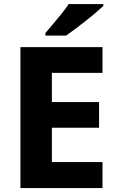

<svg xmlns="http://www.w3.org/2000/svg" viewBox="-20 -953 591 973"><path d="M499.4 0H83.5V-714H499.4V-583.8H242.9V-435.6H482V-305.7H242.9V-131.6H499.4ZM503.5 -922.5Q488.5 -908.5 464.7 -888.2Q441 -867.9 413.4 -846.4Q385.8 -824.9 360 -805.4Q334.1 -785.9 314.7 -772.5H210.2V-785.9Q226.6 -804.9 248.4 -830.6Q270.3 -856.2 292 -883.4Q313.8 -910.5 328.1 -932.5H503.5Z"/></svg>

Font: Noto Sans Oriya
Style: Regular
Weight: 400
Designer: Amélie Bonet and Sol Matas
Foundry: Google LLC
Version: Version 2.006